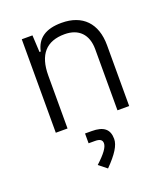

<svg xmlns="http://www.w3.org/2000/svg" viewBox="-144 -629 874 999"><g transform="rotate(-20 293.0 -129.5)"><path d="M431.2 0H496.1V-336.9C496.1 -458 429.2 -527.3 313 -527.3C225.1 -527.3 175.3 -493.2 160.6 -423.8H153.8L148.9 -517.6H89.8V0H154.8V-292.5C154.8 -409.2 206.5 -466.3 307.6 -466.3C385.3 -466.3 431.2 -420.4 431.2 -338.4ZM281.7 267.6C338.4 210.4 364.3 168.5 364.3 133.8C364.3 80.1 334 55.7 268.1 55.7H231.4V109.9H266.6C293.9 109.9 306.6 118.2 306.6 137.2C306.6 158.7 285.2 188.5 237.3 232.4Z"/></g></svg>

Font: Cascadia Code PL Light
Style: Regular
Weight: 300
Monospace: yes
Designer: Aaron Bell
Foundry: Saja Typeworks
Version: Version 2404.023